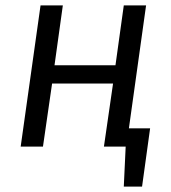

<svg xmlns="http://www.w3.org/2000/svg" viewBox="-20 -546 635 715"><path d="M539 -68 509 149H441L448 0H367L401 -235H174L140 0H57L131 -526H214L183 -303H410L441 -526H524L460 -68Z"/></svg>

Font: FiraGO Book
Style: Italic
Weight: 350
Italic angle: -8°
Designer: bBox Type GmbH
Foundry: bBox Type GmbH
Version: Version 1.001